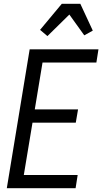

<svg xmlns="http://www.w3.org/2000/svg" viewBox="-20 -996 541 1016"><path d="M16 0 137 -735H501L490 -665H205L164 -417H393L381 -347H152L106 -70H391L380 0ZM231 -805 192 -838 307 -976H405L471 -834L426 -809L347 -919Z"/></svg>

Font: Iosevka Curly
Style: Italic
Weight: 400
Italic angle: -9°
Monospace: yes
Designer: Belleve Invis
Foundry: Belleve Invis
Version: Version 22.1.2; ttfautohint (v1.8.4)